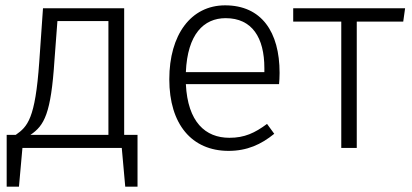

<svg xmlns="http://www.w3.org/2000/svg" viewBox="-20 -554 1543 719"><path d="M445 -49V-523H141L127 -322C112 -108 83 -80 39 -49H5V145H51L64 0H436L449 145H495V-49ZM386 -49H94C146 -84 171 -128 184 -329L195 -475H386Z M1027 -281C1027 -435 959 -534 823 -534C695 -534 614 -424 614 -257C614 -89 698 11 836 11C905 11 958 -13 1007 -53L980 -90C934 -56 896 -38 839 -38C749 -38 683 -97 676 -239H1025C1026 -249 1027 -265 1027 -281ZM970 -284H676C682 -426 743 -486 825 -486C924 -486 970 -413 970 -299Z M1497 -523H1078V-473H1258V0H1316V-473H1490Z"/></svg>

Font: FiraGO Light
Style: Regular
Weight: 300
Designer: bBox Type
Foundry: bBox Type GmbH
Version: Version 1.001;PS 001.001;hotconv 1.0.88;makeotf.lib2.5.64775